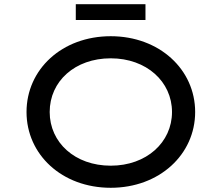

<svg xmlns="http://www.w3.org/2000/svg" viewBox="-20 -882 1052 912"><path d="M671 -787V-862H340V-787ZM506 10C737 10 907 -148 907 -350C907 -552 737 -710 506 -710C274 -710 106 -552 106 -350C106 -148 274 10 506 10ZM506 -95C336 -95 216 -205 216 -350C216 -496 336 -605 506 -605C676 -605 797 -494 797 -350C797 -206 676 -95 506 -95Z"/></svg>

Font: Lexend Peta
Style: Regular
Weight: 400
Designer: Bonnie Shaver-Troup, Thomas Jockin
Foundry: Lexend
Version: Version 1.007